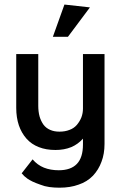

<svg xmlns="http://www.w3.org/2000/svg" viewBox="-20 -662 548 860"><path d="M351.6 -175.8Q351.6 -155.3 344.7 -136.7Q337.9 -119.1 324.2 -102.5Q310.5 -86.9 291 -80.1Q271.5 -72.3 246.1 -72.3Q222.7 -72.3 205.1 -80.1Q186.5 -87.9 174.8 -103.5Q163.1 -120.1 157.2 -140.6Q151.4 -162.1 151.4 -188.5Q151.4 -265.6 151.4 -419.9Q127 -419.9 52.7 -419.9Q52.7 -359.4 52.7 -178.7Q52.7 -135.7 64.5 -100.6Q76.2 -66.4 98.6 -41Q121.1 -15.6 154.3 -2.9Q186.5 9.8 228.5 9.8Q267.6 9.8 298.8 -2.9Q329.1 -15.6 351.6 -41Q351.6 -32.2 351.6 -14.6Q351.6 43.9 324.2 72.3Q296.9 100.6 243.2 100.6Q206.1 100.6 176.8 88.9Q147.5 77.1 126 51.8Q109.4 72.3 77.1 114.3Q82 120.1 88.9 127Q95.7 132.8 103.5 138.7Q112.3 144.5 126 151.4Q140.6 158.2 160.2 165Q179.7 172.9 201.2 175.8Q222.7 178.7 246.1 178.7Q294.9 178.7 332 165Q370.1 152.3 396.5 125Q421.9 97.7 434.6 62.5Q448.2 27.3 448.2 -17.6Q448.2 -152.3 448.2 -419.9Q423.8 -419.9 351.6 -419.9Q351.6 -359.4 351.6 -175.8ZM382.8 -628.9Q354.5 -631.8 268.6 -641.6Q255.9 -605.5 216.8 -497.1Q233.4 -497.1 284.2 -497.1Q308.6 -530.3 382.8 -628.9Z"/></svg>

Font: TextaAlt
Style: Bold
Weight: 400
Designer: Daniel Hernandez & Miguel Hernandez
Version: Version 1.005;com.myfonts.easy.latinotype.texta.alt-bold.wfk